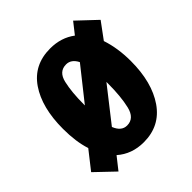

<svg xmlns="http://www.w3.org/2000/svg" viewBox="-183 -702 844 844"><g transform="rotate(-45 238.5 -280.0)"><path d="M434 -426Q456 -360 456 -280Q456 -148 400.5 -67.5Q345 13 244 13Q170 13 119 -32L74 25L-13 -58L53 -142Q34 -200 34 -280Q34 -412 88 -491Q142 -570 244 -570Q312 -570 361 -533L402 -585L490 -502ZM175 -292V-285L294 -435Q276 -471 244 -471Q199 -471 187 -419Q175 -367 175 -292ZM315 -281V-291L192 -134Q209 -91 244 -91Q289 -91 302 -146Q315 -201 315 -281Z"/></g></svg>

Font: Francois One
Style: Regular
Weight: 400
Designer: Vernon Adams
Foundry: Vernon Adams
Version: Version 2.000